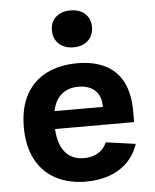

<svg xmlns="http://www.w3.org/2000/svg" viewBox="-56 -844 731 903"><g transform="rotate(-5 310.0 -392.5)"><path d="M320.2 -546.2Q397.8 -546.2 452.1 -519Q506.4 -491.8 534.8 -436.8Q563.1 -381.7 563.1 -299.2V-247.1H157.8V-331.2H443.9L423 -312.6V-332Q423 -383.1 394.5 -409.4Q365.9 -435.7 316.1 -435.7Q256.8 -435.7 223 -395.5Q189.2 -355.4 189.2 -268.3Q189.2 -185.5 221 -142.2Q252.9 -98.9 314.6 -98.9Q351.9 -98.9 379.5 -115Q407.2 -131.2 422.2 -164L561.8 -144.4Q542.8 -89 504.8 -54Q466.8 -18.9 418 -3.5Q369.2 12 314.2 12Q233.7 12 172.8 -19.8Q112 -51.5 78.1 -114.4Q44.2 -177.3 44.2 -268.3Q44.2 -359.8 78.8 -422.2Q113.5 -484.5 175.7 -515.3Q237.8 -546.2 320.2 -546.2ZM215.3 -710.1Q215.3 -749.8 241.3 -773.2Q267.3 -796.6 310 -796.6Q352.7 -796.6 378.7 -773.2Q404.7 -749.8 404.7 -710.1Q404.7 -670 378.7 -646.2Q352.7 -622.3 310 -622.3Q282 -622.3 260.6 -633.1Q239.2 -643.8 227.3 -663.8Q215.3 -683.8 215.3 -710.1Z"/></g></svg>

Font: Monaspace Neon Var ExtraLight
Style: Regular
Weight: 200
Designer: Riley Cran and the Lettermatic Team
Version: Version 1.200 (Monaspace Neon Var)